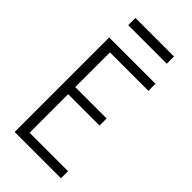

<svg xmlns="http://www.w3.org/2000/svg" viewBox="-278 -984 1056 1056"><g transform="rotate(45 250.0 -456.5)"><path d="M74 0V-735H434V-680H135V-410H379V-355H135V-55H434V0ZM100 -857V-913H400V-857Z"/></g></svg>

Font: Iosevka SS04 Light
Style: Regular
Weight: 300
Monospace: yes
Designer: Belleve Invis
Foundry: Belleve Invis
Version: Version 19.0.0; ttfautohint (v1.8.4)